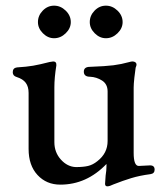

<svg xmlns="http://www.w3.org/2000/svg" viewBox="-20 -638 575 678"><path d="M351 11 353 -18Q356 -36 356 -51V-59Q286 14 193 14Q144 14 112.5 -20Q81 -54 81 -112V-310Q81 -332 71 -345.5Q61 -359 39 -366Q25 -370 25 -383Q25 -398 40 -400Q74 -402 97 -406Q120 -410 155 -419Q165 -421 168 -421Q180 -421 179 -407Q172 -364 172 -330V-136Q172 -100 195 -74.5Q218 -49 248 -48Q274 -48 291 -52Q308 -56 324 -69Q360 -97 360 -140V-315Q360 -341 340.5 -353.5Q321 -366 298 -367Q276 -367 276 -385Q276 -402 298 -402Q353 -404 380.5 -407.5Q408 -411 437 -419Q443 -421 448 -421Q454 -421 458 -418Q462 -415 462 -410Q462 -407 461 -404.5Q460 -402 459 -399Q457 -387 454.5 -364Q452 -341 452 -329V-98Q452 -52 470 -52L510 -54Q526 -54 526 -39Q526 -25 511 -23Q473 -18 443.5 -9Q414 0 381 13Q367 20 359 20Q351 20 351 11ZM114 -560Q114 -583 131 -600.5Q148 -618 171 -618Q194 -618 212 -600.5Q230 -583 230 -560Q230 -538 212 -520.5Q194 -503 171 -503Q149 -503 131.5 -520.5Q114 -538 114 -560ZM297 -560Q297 -583 314 -600.5Q331 -618 354 -618Q377 -618 395 -600.5Q413 -583 413 -560Q413 -538 395 -520.5Q377 -503 354 -503Q332 -503 314.5 -520.5Q297 -538 297 -560Z"/></svg>

Font: EB Garamond Medium
Style: Regular
Weight: 500
Designer: Georg Duffner and Octavio Pardo
Foundry: Georg Duffner
Version: Version 1.000